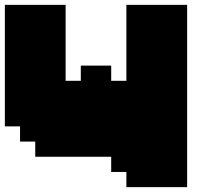

<svg xmlns="http://www.w3.org/2000/svg" viewBox="-20 -645 915 790"><path d="M500 125H750V-625H500V-312.5H437.5V-375H312.5V-312.5H250V-625H0V-125H62.5V-62.5H125V0H437.5V62.5H500Z"/></svg>

Font: Faithful 32x
Style: Bold
Weight: 400
Foundry: Faithful Resource Pack
Version: Version 1.0; January 27, 2023